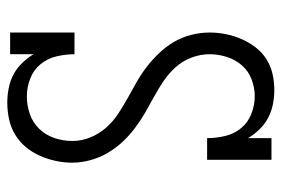

<svg xmlns="http://www.w3.org/2000/svg" viewBox="-146 -638 791 540"><g transform="rotate(90 250.0 -367.5)"><path d="M268 8Q248 8 227.5 4Q207 0 189 -9.5Q171 -19 156.5 -34Q142 -49 132 -66V0H71V-181H132Q132 -156 138 -130.5Q144 -105 160 -85.5Q176 -66 200.5 -56.5Q225 -47 251 -47Q276 -47 300.5 -55.5Q325 -64 342.5 -82.5Q360 -101 368 -125.5Q376 -150 376 -175Q376 -201 366 -225.5Q356 -250 339 -269.5Q322 -289 300 -303.5Q278 -318 255.5 -330.5Q233 -343 210 -356Q187 -369 166.5 -385Q146 -401 128 -420Q110 -439 97 -461.5Q84 -484 77.5 -509.5Q71 -535 71 -561Q71 -584 75.5 -606.5Q80 -629 89 -650Q98 -671 112 -689.5Q126 -708 145.5 -720.5Q165 -733 187.5 -738Q210 -743 233 -743Q253 -743 273 -739Q293 -735 311 -725.5Q329 -716 343.5 -701Q358 -686 368 -669V-735H429V-554H368Q368 -579 362 -604.5Q356 -630 340 -649.5Q324 -669 299.5 -678.5Q275 -688 250 -688Q226 -688 202.5 -679Q179 -670 163 -651.5Q147 -633 139.5 -609Q132 -585 132 -561Q132 -535 141.5 -510Q151 -485 168.5 -465.5Q186 -446 207.5 -431.5Q229 -417 252 -404.5Q275 -392 297.5 -379Q320 -366 341 -350Q362 -334 379.5 -315Q397 -296 410 -273.5Q423 -251 430 -225.5Q437 -200 437 -174Q437 -151 432 -128Q427 -105 417.5 -83.5Q408 -62 393 -44Q378 -26 358 -14Q338 -2 315 3Q292 8 268 8Z"/></g></svg>

Font: Iosevka Slab Light
Style: Regular
Weight: 300
Monospace: yes
Designer: Belleve Invis
Foundry: Belleve Invis
Version: Version 11.1.0; ttfautohint (v1.8.3)